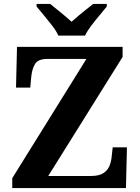

<svg xmlns="http://www.w3.org/2000/svg" viewBox="-20 -951 706 971"><path d="M42 0V-50L417 -653H220Q173 -653 157.5 -628Q142 -603 138 -562L133 -508H61L66 -714H600V-663L224 -61H440Q481 -61 503 -75.5Q525 -90 534 -113Q543 -136 545 -161L550 -206H622L617 0ZM275 -771Q265 -794 244.5 -820.5Q224 -847 202.5 -873Q181 -899 165 -918V-931H234Q248 -920 267.5 -904Q287 -888 307 -871.5Q327 -855 342 -841Q357 -855 377 -871.5Q397 -888 417 -904Q437 -920 451 -931H520V-918Q505 -899 483 -873Q461 -847 441 -820.5Q421 -794 410 -771Z"/></svg>

Font: Noto Serif Gujarati
Style: Bold
Weight: 700
Version: Version 2.102